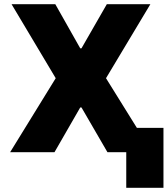

<svg xmlns="http://www.w3.org/2000/svg" viewBox="-20 -727 801 917"><path d="M363.3 -496.1H369.1L490.2 -707H698.2L486.3 -353.5L633.8 -116.2H760.7V169.9H583V0H493.2L369.1 -213.9H363.3L240.2 0H28.3L246.1 -353.5L35.2 -707H244.1Z"/></svg>

Font: Pretendard Std Black
Style: Regular
Weight: 900
Designer: Base glyphs from Inter by Rasmus Andersson; Hangeul glyphs from Noto Sans CJK(Source Han Sans) by Jang Soo-young and Kan
Foundry: Kil Hyung-jin
Version: Version 1.309